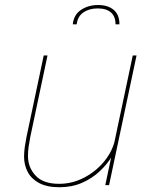

<svg xmlns="http://www.w3.org/2000/svg" viewBox="-20 -758 620 786"><path d="M223.5 8.5Q172.5 8.5 140.5 -8.5Q108.5 -25.5 93.5 -54Q78.5 -82.5 78.5 -116.5Q78.5 -135.5 81.5 -156.5Q84.5 -177.5 88.5 -197.5L159 -531H174.5L104 -197.5Q100 -177.5 97.2 -157.8Q94.5 -138 94.5 -119.5Q94.5 -72.5 125.8 -39Q157 -5.5 221.5 -5.5Q276.5 -5.5 325.2 -31.2Q374 -57 407.8 -98.8Q441.5 -140.5 451.5 -189L465 -183.5Q458.5 -152 438.5 -118.5Q418.5 -85 387.2 -56Q356 -27 314.8 -9.2Q273.5 8.5 223.5 8.5ZM411 0 523.5 -531H539L426.5 0ZM278 -658.5Q282 -698 312 -717.8Q342 -737.5 381.5 -737.5Q421.5 -737.5 445.2 -717.8Q469 -698 469 -658.5H453Q453 -690.5 434.2 -707Q415.5 -723.5 380 -723.5Q345 -723.5 321.2 -707Q297.5 -690.5 294 -658.5Z"/></svg>

Font: Epilogue Thin
Style: Italic
Weight: 250
Italic angle: -12°
Designer: Tyler Finck
Foundry: Etcetera Type Co
Version: Version 2.112